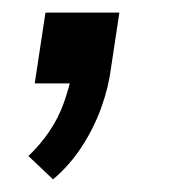

<svg xmlns="http://www.w3.org/2000/svg" viewBox="-20 -132 306 304"><path d="M64 152 25 115Q44 97 58.5 75.5Q73 54 81.5 29.5Q90 5 94 -15L110 0H35L52 -112H169L156 -26Q152 6 140.5 38Q129 70 110 99.5Q91 129 64 152Z"/></svg>

Font: Nunito Sans 7pt
Style: Italic
Weight: 400
Italic angle: -9°
Designer: Vernon Adams
Foundry: Vernon Adams
Version: Version 3.101;gftools[0.9.27]